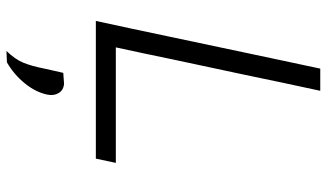

<svg xmlns="http://www.w3.org/2000/svg" viewBox="-234 -520 1037 610"><g transform="rotate(90 285.0 -214.5)"><path d="M46 0Q59 -59.5 70.8 -115Q82.5 -170.5 96.5 -236.5L146.5 -473Q161 -540.5 172.8 -597Q184.5 -653.5 197.5 -713H268Q255 -653 243 -596.8Q231 -540.5 217 -472.5L169 -247.5Q158.5 -196 149 -151.8Q139.5 -107.5 130 -63.5H497L483.5 0ZM141.5 284Q168 256.5 178.8 230.2Q189.5 204 197.5 163.5Q201 148.5 204.2 133.2Q207.5 118 211 103.5L245.5 101Q265.5 102.5 275 118Q284.5 133.5 280 154.5Q272.5 191 244.2 225.8Q216 260.5 177.5 282.5Z"/></g></svg>

Font: Commissioner Light
Style: Italic
Weight: 300
Italic angle: -12°
Designer: Kostas Bartsokas
Foundry: Kostas Bartsokas
Version: Version 1.000; ttfautohint (v1.8.3)